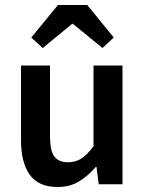

<svg xmlns="http://www.w3.org/2000/svg" viewBox="-20 -737 579 768"><path d="M210 11Q134 11 99 -38Q64 -87 64 -177V-475H180V-193Q180 -135 197 -111.5Q214 -88 252 -88Q282 -88 305 -102.5Q328 -117 354 -152V-475H470V0H375L366 -69H363Q331 -32 295 -10.5Q259 11 210 11ZM105 -587 212 -717H329L435 -587L390 -545L271 -642H269L151 -545Z"/></svg>

Font: Narnoor SemiBold
Style: Regular
Weight: 600
Designer: S. Sridhar Murthy
Foundry: SIL International
Version: Version 3.000